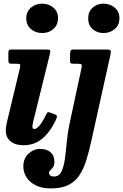

<svg xmlns="http://www.w3.org/2000/svg" viewBox="-20 -798 690 1078"><path d="M475 -695Q475.5 -733 500.2 -755.2Q525 -777.5 560.5 -777.5Q597.5 -777.5 624 -755.2Q650.5 -733 650.5 -695Q650.5 -657 624 -634.8Q597.5 -612.5 560.5 -612.5Q524.5 -612.5 499.8 -634.8Q475 -657 475 -695ZM600 -490.5 492.5 -5.5Q479.5 53 464.5 101.8Q449.5 150.5 425.8 186Q402 221.5 363.5 240.8Q325 260 265.5 260Q215 260 180.5 242.5Q146 225 128.5 197Q111 169 111 137Q111 91.5 140 64.8Q169 38 206.5 38Q242 38 263.8 57Q285.5 76 285.5 110Q285.5 130 277.8 140.8Q270 151.5 262.5 158Q255 164.5 255 173Q255 180 261.2 186.5Q267.5 193 283.5 193Q311.5 193 325 165.2Q338.5 137.5 344.5 93Q350.5 48.5 355.2 -3.2Q360 -55 370.5 -103.5L437 -413Q440.5 -430 437.8 -435Q435 -440 416.5 -440H390Q378 -440 375.5 -445Q373 -450 373 -463L373.5 -496Q374 -511 377.2 -515.5Q380.5 -520 394 -520H574.5Q598.5 -520 601.2 -514.5Q604 -509 600 -490.5ZM127.5 -695Q127.5 -733 153.8 -755.2Q180 -777.5 216.5 -777.5Q253.5 -777.5 279.8 -755.2Q306 -733 306 -695Q305 -657 279.2 -634.8Q253.5 -612.5 216.5 -612.5Q180 -612.5 153.8 -634.8Q127.5 -657 127.5 -695ZM259.5 -492.5 166.5 -115.5Q165 -110.5 163.5 -101Q162 -91.5 162 -88Q162 -73.5 173 -73.5Q186 -73.5 203.5 -95.2Q221 -117 238 -152.5Q243 -163.5 246.8 -167Q250.5 -170.5 262 -165.5L290 -155Q300.5 -150.5 299.8 -143.8Q299 -137 294 -125.5Q262 -56.5 217.2 -19.5Q172.5 17.5 112 17.5Q66.5 17.5 39.5 -4.2Q12.5 -26 12.5 -66.5Q12.5 -76.5 14.8 -90.8Q17 -105 19.5 -114.5L92 -417Q95 -431.5 92.8 -435.8Q90.5 -440 76 -440H49Q34.5 -440 30.8 -443.8Q27 -447.5 27 -462V-501.5Q27 -514 31.5 -517Q36 -520 48 -520H236Q258 -520 261 -515.8Q264 -511.5 259.5 -492.5Z"/></svg>

Font: Besley* Narrow
Style: Bold Italic
Weight: 700
Width: 4
Italic angle: -13°
Designer: Owen Earl
Foundry: indestructible type*
Version: Version 3.000; ttfautohint (v1.8.3)